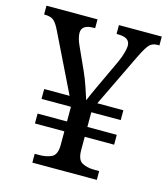

<svg xmlns="http://www.w3.org/2000/svg" viewBox="-107 -799 774 883"><g transform="rotate(15 279.5 -357.0)"><path d="M129 0V-42H152Q185 -42 209 -53.5Q233 -65 234 -109V-177H94V-224H234V-294H94V-341H215L79 -619Q65 -648 51 -660Q37 -672 8 -672H5V-714H248V-672H241Q184 -672 184 -633Q184 -621 188 -606Q192 -591 200 -574L248 -468Q262 -437 275 -399Q288 -361 294 -341Q297 -348 303.5 -363.5Q310 -379 318.5 -397Q327 -415 333 -428L390 -550Q402 -576 408 -598.5Q414 -621 414 -632Q414 -652 400 -662Q386 -672 353 -672H350V-714H554V-672H545Q520 -672 506 -656.5Q492 -641 469 -594L347 -341H471V-294H331V-224H471V-177H331V-114Q331 -67 355 -54.5Q379 -42 413 -42H436V0Z"/></g></svg>

Font: Noto Serif Gurmukhi
Style: Regular
Weight: 400
Designer: Vaibhav Singh and the Monotype Design Team
Foundry: Monotype Imaging Inc.
Version: Version 2.003